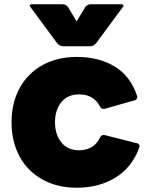

<svg xmlns="http://www.w3.org/2000/svg" viewBox="-20 -824 699 897"><path d="M34 -253Q34 -343 71.5 -412Q109 -481 178 -519.5Q247 -558 339 -558Q442 -558 515.5 -513.5Q589 -469 620 -377Q621 -375 621 -370Q621 -358 608 -355L470 -316L464 -315Q453 -315 447 -327Q417 -383 350 -383Q296 -383 266.5 -346.5Q237 -310 237 -253Q237 -196 266.5 -159Q296 -122 350 -122Q382 -122 407.5 -136.5Q433 -151 447 -181Q454 -196 469 -193L619 -155Q625 -154 628.5 -150Q632 -146 632 -141Q632 -139 630 -133Q596 -41 519 6Q442 53 339 53Q247 53 178 14.5Q109 -24 71.5 -93Q34 -162 34 -253ZM404 -804H546Q557 -804 557 -798Q557 -794 553 -790L429 -622Q418 -608 400 -608H276Q258 -608 247 -622L123 -790Q119 -794 119 -798Q119 -804 130 -804H272Q290 -804 299 -789L338 -724L377 -789Q386 -804 404 -804Z"/></svg>

Font: LINE Seed JP_TTF ExtraBold
Style: Regular
Weight: 800
Designer: LY Corporation & Fontrix & Fontworks
Version: Version 1.015